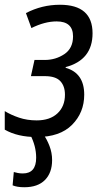

<svg xmlns="http://www.w3.org/2000/svg" viewBox="-32 -566 432 807"><path d="M122 10Q220 10 271 -41.5Q322 -93 322 -168Q322 -259 244 -281V-284Q357 -314 357 -426Q357 -546 220 -546Q144 -546 77 -511L100 -448Q156 -476 206 -476Q275 -476 275 -413Q275 -363 238.5 -338.5Q202 -314 156 -314H113L98 -246H156Q202 -246 221.5 -225Q241 -204 241 -168Q241 -119 209.5 -89.5Q178 -60 122 -60Q82 -60 48 -71.5Q14 -83 -12 -99V-21Q42 10 122 10ZM70 221Q127 221 157 190.5Q187 160 187 107Q187 76 176 47.5Q165 19 151 0H95Q120 48 120 97Q120 163 64 163Q52 163 42.5 161Q33 159 26 157L21 213Q40 221 70 221Z"/></svg>

Font: Noto Sans UI SemiCondensed
Style: Italic
Weight: 400
Width: 4
Italic angle: -12°
Designer: Monotype Design Team
Foundry: Monotype Imaging Inc.
Version: Version 1.901